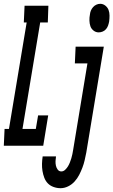

<svg xmlns="http://www.w3.org/2000/svg" viewBox="-54 -765 595 1008"><path d="M-34 0 -30 -88H-7L86 -647H71L75 -735H200L197 -647H157L64 -88H134L146 -159H199L173 0ZM464 -595Q449 -595 437 -604.5Q425 -614 420.5 -627.5Q416 -641 415.5 -657Q415 -673 418 -688Q419 -699 423 -709Q427 -719 434.5 -727.5Q442 -736 452 -740.5Q462 -745 472 -745Q487 -745 499 -735.5Q511 -726 516 -712.5Q521 -699 521 -683Q521 -667 519 -652Q517 -641 513.5 -631Q510 -621 503 -612.5Q496 -604 485.5 -599.5Q475 -595 464 -595ZM264 223Q245 223 227 216.5Q209 210 197 197.5Q185 185 178.5 168Q172 151 169 132.5Q166 114 166.5 95Q167 76 170 56H240Q238 69 237.5 81Q237 93 239.5 104.5Q242 116 249 125.5Q256 135 268 135Q279 135 288 126.5Q297 118 303 108Q309 98 313 87.5Q317 77 320.5 66Q324 55 326 44Q328 33 330 22L405 -432H339L343 -520H491L399 36Q395 56 390.5 76Q386 96 378.5 115.5Q371 135 361.5 153.5Q352 172 337.5 188Q323 204 303.5 213.5Q284 223 264 223Z"/></svg>

Font: Iosevka Curly Slab Semibold
Style: Italic
Weight: 600
Italic angle: -9°
Monospace: yes
Designer: Belleve Invis
Foundry: Belleve Invis
Version: Version 22.1.2; ttfautohint (v1.8.4)